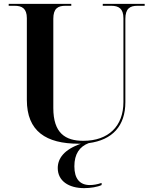

<svg xmlns="http://www.w3.org/2000/svg" viewBox="-20 -734 785 994"><path d="M387 10C391 10 395 10 399 10C312 40 279 86 279 136C279 203 336 240 416 240C449 240 485 234 506 224V213C483 221 462 224 445 224C393 224 365 191 365 127C365 63 392 25 439 7C562 -9 629 -82 629 -205V-636C629 -690 653 -704 691 -704H729V-714H512V-704H556C594 -704 619 -690 619 -640V-206C619 -81 542 -5 411 -5C318 -5 256 -45 256 -175V-637C256 -690 280 -704 318 -704H349V-714H25V-704H56C94 -704 119 -690 119 -640V-217C119 -54 219 10 387 10Z"/></svg>

Font: Noto Serif Display SemiBold
Style: Regular
Weight: 600
Designer: Monotype Design Team
Foundry: Monotype Imaging Inc.
Version: Version 2.009